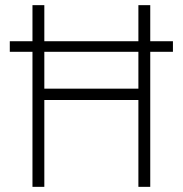

<svg xmlns="http://www.w3.org/2000/svg" viewBox="-20 -725 709 745"><path d="M106 0V-524H18V-565H106V-705H152V-565H517V-705H563V-565H651V-524H563V0H517V-337H152V0ZM152 -381H517V-524H152Z"/></svg>

Font: Nunito Sans 7pt Condensed ExtraLight
Style: Regular
Weight: 250
Width: 3
Designer: Vernon Adams
Foundry: Vernon Adams
Version: Version 3.101;gftools[0.9.27]